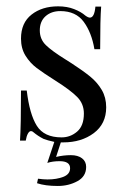

<svg xmlns="http://www.w3.org/2000/svg" viewBox="-20 -447 400 618"><path d="M175.8 11.3 160.5 58.1Q184.7 52.4 208.1 52.4Q230.6 52.4 244 62.5Q257.3 72.6 257.3 90.3Q257.3 121 229 136.3Q200.8 151.6 166.1 151.6Q125.8 151.6 99.2 142.7L102.4 128.2Q119.4 130.6 133.1 130.6Q162.1 130.6 183.9 122.2Q205.6 113.7 205.6 94.4Q205.6 71.8 171.8 71.8Q149.2 71.8 132.3 77.4L154.8 9.7Q132.3 4.8 120.2 0Q102.4 -8.9 87.1 -21.8Q83.9 -25 79.8 -25Q74.2 -25 69.8 -16.9Q65.3 -8.9 62.9 5.6H44.4Q47.6 -40.3 47.6 -155.6H66.1Q75 -79.8 98.4 -42.3Q121.8 -4.8 178.2 -4.8Q206.5 -4.8 228.2 -23.4Q250 -41.9 250 -81.5Q250 -112.9 228.6 -134.7Q207.3 -156.5 158.9 -187.1Q119.4 -212.1 98 -228.2Q76.6 -244.4 62.1 -267.7Q47.6 -291.1 47.6 -322.6Q47.6 -373.4 81.5 -400Q115.3 -426.6 166.9 -426.6Q196 -426.6 218.5 -417.7Q241.1 -408.9 254.8 -396.8Q263.7 -390.3 269.4 -390.3Q283.9 -390.3 287.1 -425.8H305.6Q302.4 -386.3 302.4 -288.7H283.9Q275 -341.9 249.6 -376.6Q224.2 -411.3 174.2 -411.3Q145.2 -411.3 126.6 -394.8Q108.1 -378.2 108.1 -349.2Q108.1 -321 127.4 -302Q146.8 -283.1 189.5 -256.5Q196.8 -252.4 211.3 -242.7Q248.4 -218.5 271 -200Q293.5 -181.5 307.7 -157.3Q321.8 -133.1 321.8 -101.6Q321.8 -48.4 281.9 -18.5Q241.9 11.3 183.9 11.3Z"/></svg>

Font: Playfair Display
Style: Regular
Weight: 400
Designer: Claus Eggers Sørensen
Foundry: Claus Eggers Sørensen
Version: Version 1.005; ttfautohint (v1.2) -l 10 -r 42 -G 200 -x 21 -